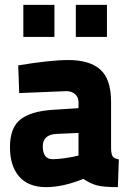

<svg xmlns="http://www.w3.org/2000/svg" viewBox="-20 -758 576 790"><path d="M437 -339V-154Q437 -125 443 -115.5Q449 -106 469 -102L465 12Q405 12 378 4.5Q351 -3 323 -22Q239 12 170 12Q97 12 59 -31.5Q21 -75 21 -152Q21 -232 63.5 -266Q106 -300 195 -306L303 -313V-338Q303 -358 289 -370.5Q275 -383 253 -383L59 -375L55 -489Q188 -511 261 -511Q349 -511 393 -471.5Q437 -432 437 -339ZM303 -211 212 -207Q156 -204 156 -156Q156 -103 197 -103Q215 -103 241.5 -106.5Q268 -110 286 -114L303 -118ZM76 -606V-738H204V-606ZM292 -606V-738H420V-606Z"/></svg>

Font: TypoPRO Titillium Text
Style: 999 wt
Weight: 900
Designer: Accademia di Belle Arti di Urbino and others
Foundry: Accademia di Belle Arti di Urbino and others.
Version: Version 25.000